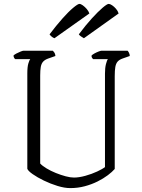

<svg xmlns="http://www.w3.org/2000/svg" viewBox="-20 -964 727 984"><path d="M340 0Q311 0 275 -11Q239 -22 205 -38.5Q171 -55 147.5 -71.5Q124 -88 120 -99V-587Q120 -622 125.5 -639.5Q131 -657 135 -661H58Q55 -663 52.5 -667.5Q50 -672 49 -679Q53 -684 63.5 -689.5Q74 -695 85 -699.5Q96 -704 100 -704H251Q255 -700 259 -694Q263 -688 264 -677L227 -664Q210 -658 201 -648Q192 -638 189 -621Q186 -604 186 -577V-126Q197 -114 218.5 -101Q240 -88 266 -77.5Q292 -67 316.5 -60.5Q341 -54 359 -54Q385 -54 417.5 -63Q450 -72 478 -85Q506 -98 518 -108V-587Q518 -616 523 -635.5Q528 -655 533 -661H457Q454 -664 451.5 -668Q449 -672 449 -679Q453 -684 464 -690Q475 -696 485.5 -700Q496 -704 500 -704H634Q637 -701 641 -693.5Q645 -686 645 -677L608 -664Q591 -658 582.5 -648Q574 -638 571 -620.5Q568 -603 568 -574V-98Q555 -83 532.5 -66Q510 -49 480 -34Q450 -19 414.5 -9.5Q379 0 340 0ZM410 -768Q403 -772 395 -777.5Q387 -783 384 -788Q419 -835 451 -870Q483 -905 506 -924.5Q529 -944 537 -944Q544 -944 554.5 -937Q565 -930 574.5 -919Q584 -908 588 -895ZM259 -768Q251 -771 244 -777Q237 -783 234 -788Q268 -833 299.5 -868.5Q331 -904 355 -924Q379 -944 387 -944Q394 -944 404.5 -936.5Q415 -929 424.5 -918Q434 -907 438 -895Z"/></svg>

Font: Texturina Medium 12pt Thin
Style: Regular
Weight: 250
Version: Version 1.002